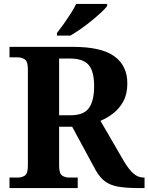

<svg xmlns="http://www.w3.org/2000/svg" viewBox="-20 -951 751 971"><path d="M28 0V-53H70Q90 -53 105.5 -63Q121 -73 121 -113V-600Q121 -640 105.5 -650.5Q90 -661 70 -661H28V-714H350Q492 -714 558 -666.5Q624 -619 624 -529Q624 -476 604 -439Q584 -402 553 -378Q522 -354 488 -340L607 -135Q633 -92 656 -72.5Q679 -53 707 -53H711V0H678Q618 0 578 -7Q538 -14 511.5 -33.5Q485 -53 464 -90L345 -310H279V-113Q279 -73 294.5 -63Q310 -53 330 -53H373V0ZM335 -368Q404 -368 430 -405Q456 -442 456 -515Q456 -591 428 -623Q400 -655 333 -655H279V-368ZM268 -784Q283 -803 301.5 -829Q320 -855 337.5 -882Q355 -909 365 -931H522V-921Q513 -908 491.5 -888Q470 -868 443 -846Q416 -824 388 -804.5Q360 -785 336 -771H268Z"/></svg>

Font: Noto Serif Toto
Style: Bold
Weight: 700
Designer: Monotype Design Team
Foundry: Monotype Imaging Inc.
Version: Version 2.001; ttfautohint (v1.8.4.7-5d5b)